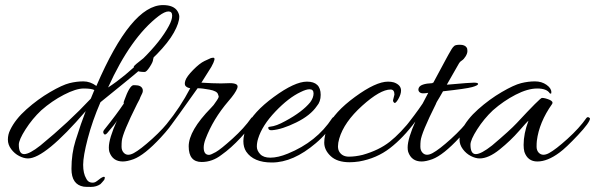

<svg xmlns="http://www.w3.org/2000/svg" viewBox="-20 -612 2340 755"><path d="M359 -274Q496 -592 621 -592Q663 -592 678 -568Q685 -556 685 -547Q685 -522 663.5 -483.5Q642 -445 597 -399Q552 -353 468 -285.5Q384 -218 375 -210Q343 -136 325 -67Q307 2 307 36Q307 70 319 90Q325 103 337 105.5Q349 108 357.5 102.5Q366 97 370.5 93Q375 89 381.5 85.5Q388 82 391 84Q394 86 390 95Q382 105 375 112Q359 123 337.5 123Q316 123 309 122Q261 114 261 52Q261 -8 277 -59Q299 -129 317 -175Q157 11 90 11Q74 11 55.5 1.5Q37 -8 24 -25.5Q11 -43 11 -63Q11 -83 20 -101Q40 -143 84.5 -182.5Q129 -222 177 -250Q225 -278 253 -285Q281 -292 308 -292Q335 -292 359 -274ZM351 -258Q339 -264 309 -264Q279 -264 231.5 -239.5Q184 -215 142 -178Q107 -145 80.5 -103.5Q54 -62 54 -43Q54 -6 75 -6Q96 -6 139 -40Q250 -131 337 -224ZM644 -510Q657 -534 657 -550.5Q657 -567 642.5 -567Q628 -567 604 -549Q494 -465 405 -268Q470 -310 541 -380Q612 -450 644 -510Z M511 -277Q536 -277 541 -261Q543 -252 538.5 -243.5Q534 -235 532 -230Q530 -225 529 -222Q524 -212 519 -203Q462 -89 459 -58Q458 -49 458 -35Q458 -21 466 -12Q480 4 506 -10Q532 -24 578.5 -66Q625 -108 654 -148Q658 -153 663 -150.5Q668 -148 668 -145.5Q668 -143 666 -140Q651 -113 612 -71Q548 -2 505 14Q480 23 463 23Q423 23 410 -15Q408 -22 408 -32Q408 -67 440 -138Q435 -127 401 -88Q392 -78 387 -88Q386 -90 386 -93.5Q386 -97 390 -102Q439 -163 467 -205Q465 -210 469 -218Q489 -274 504 -277Q507 -277 511 -277ZM590 -410 582 -378Q582 -369 569 -349Q556 -329 549 -329Q506 -329 506 -350Q506 -354 549 -387L566 -400Q582 -414 586 -414Q590 -414 590 -410Z M773 25Q722 25 722 -36.5Q722 -98 810 -188Q817 -195 820 -199L827 -209Q841 -228 840 -233L837 -242Q833 -254 804 -259.5Q775 -265 757 -265Q667 -138 653 -120Q639 -102 634 -105Q629 -108 629 -112Q629 -116 635 -124Q689 -190 728 -265Q716 -267 710 -273.5Q704 -280 709 -295.5Q714 -311 739.5 -337Q765 -363 784 -372Q803 -381 808 -383Q813 -385 819 -385Q831 -385 811 -349L772 -287Q817 -284 849 -284L884 -285Q901 -285 909 -280.5Q917 -276 913 -265Q906 -246 878 -214Q818 -144 788 -65Q781 -46 781 -32Q781 -3 802 -3Q809 -3 828.5 -14Q848 -25 894 -66.5Q940 -108 968 -148Q972 -153 977.5 -150.5Q983 -148 983 -145.5Q983 -143 981 -140Q966 -113 927 -71Q888 -29 851 -3Q815 25 773 25Z M1187 -291Q1241 -291 1241 -239Q1241 -212 1226 -195Q1201 -158 1145 -130.5Q1089 -103 1050 -100Q1036 -99 1035 -108Q1034 -112 1037.5 -113Q1041 -114 1043 -114Q1066 -116 1102 -136Q1169 -172 1200 -210Q1213 -228 1213 -244.5Q1213 -261 1197 -261Q1184 -261 1162 -250Q1115 -228 1063 -173.5Q1011 -119 995 -67Q990 -51 990 -35.5Q990 -20 1003 -6Q1016 8 1043 8Q1073 8 1112 -8Q1225 -54 1286 -147Q1292 -155 1297 -150Q1301 -148 1301 -145Q1301 -142 1298 -138Q1268 -88 1222 -49Q1133 27 1049 27Q977 27 948 -16Q937 -33 937 -57Q937 -81 950 -114Q975 -171 1057 -231Q1139 -291 1187 -291Z M1526 -220 1531 -240Q1531 -260 1516 -260Q1475 -260 1404 -196Q1333 -132 1314 -67Q1309 -50 1309 -36.5Q1309 -23 1315 -14Q1327 4 1352 4Q1377 4 1406 -3Q1470 -21 1512.5 -54.5Q1555 -88 1602 -148Q1606 -153 1611.5 -151Q1617 -149 1617 -145.5Q1617 -142 1614 -135Q1566 -70 1513.5 -29.5Q1461 11 1392 23Q1372 26 1355 26Q1306 26 1280.5 2Q1255 -22 1255 -51Q1255 -80 1269 -114Q1294 -171 1376 -231Q1458 -291 1506 -291Q1518 -291 1529 -288Q1557 -278 1557 -256Q1557 -241 1546 -222Q1535 -203 1529.5 -208.5Q1524 -214 1526 -220Z M1750 -280Q1827 -287 1843.5 -287Q1860 -287 1860 -282Q1860 -276 1836.5 -269.5Q1813 -263 1722 -253Q1717 -244 1710 -232Q1695 -208 1694 -203Q1637 -89 1634 -58Q1633 -49 1633 -35Q1633 -21 1641 -12Q1655 4 1681 -10Q1707 -24 1753.5 -66Q1800 -108 1829 -148Q1833 -153 1839 -150Q1854 -143 1787 -71Q1723 -2 1680 14Q1655 23 1638 23Q1598 23 1585 -15Q1583 -22 1583 -32Q1583 -67 1615 -138Q1610 -127 1576 -88Q1567 -78 1562 -88Q1561 -90 1561 -93.5Q1561 -97 1565 -102Q1614 -163 1642 -205Q1642 -206 1664 -247Q1654 -245 1643.5 -245Q1633 -245 1628 -251.5Q1623 -258 1627 -267Q1634 -283 1680 -285Q1681 -287 1684 -287L1734 -380Q1738 -388 1743 -396.5Q1748 -405 1750.5 -409.5Q1753 -414 1756 -419Q1759 -424 1761 -426Q1763 -428 1765 -430Q1769 -436 1788.5 -436Q1808 -436 1815 -425Q1818 -421 1818 -411.5Q1818 -402 1811 -390.5Q1804 -379 1796 -374Q1788 -369 1785 -363L1737 -279Z M1866 11Q1850 11 1831.5 1.5Q1813 -8 1800 -25.5Q1787 -43 1787 -63Q1787 -83 1796 -101Q1816 -143 1860.5 -182.5Q1905 -222 1953 -250Q2001 -278 2029 -285Q2057 -292 2083.5 -292Q2110 -292 2129 -278.5Q2148 -265 2148 -250Q2148 -245 2147 -244Q2146 -243 2142 -245Q2130 -264 2092.5 -264Q2055 -264 2007.5 -239.5Q1960 -215 1918 -178Q1883 -145 1856.5 -103.5Q1830 -62 1830 -43Q1830 -6 1851 -6Q1872 -6 1915 -40Q1986 -100 2012 -128Q2104 -227 2111 -227Q2123 -227 2140 -220Q2157 -213 2151 -203Q2100 -131 2091 -58Q2090 -49 2090 -35Q2090 -21 2098 -12Q2113 4 2139 -10Q2165 -24 2211.5 -66Q2258 -108 2286 -148Q2290 -153 2295 -150.5Q2300 -148 2300 -146Q2300 -131 2252.5 -80.5Q2205 -30 2180 -12Q2133 23 2093 23Q2055 23 2042 -15Q2039 -27 2039 -42Q2039 -87 2058 -137Q2054 -135 2021 -97Q1988 -59 1944.5 -24Q1901 11 1866 11Z"/></svg>

Font: Allura
Style: Regular
Weight: 400
Designer: Robert E. Leuschke
Foundry: Robert E. Leuschke
Version: Version 1.004